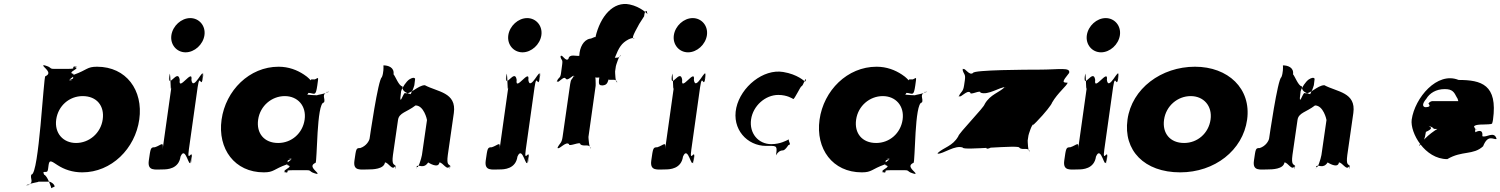

<svg xmlns="http://www.w3.org/2000/svg" viewBox="-20 -871 7713 987"><path d="M696 -257C717 -407 629 -528 479 -528C426 -528 430 -512 360 -487C341 -479 377 -468 335 -460C326 -460 375 -458 337 -458C332 -466 383 -483 347 -494C338 -494 386 -495 348 -495C339 -505 395 -521 364 -526C355 -526 399 -529 361 -529C346 -524 377 -517 329 -517H257C230 -517 249 -527 203 -536C194 -536 240 -535 202 -535C201 -525 254 -497 213 -479C204 -479 180 26 142 26C130 44 163 71 116 81C107 81 154 82 116 82C118 73 195 63 175 63H233C242 63 260 76 261 88C240 97 242 99 243 92C236 75 229 47 211 29C189 29 213 -141 200 -47C188 35 188 21 206 13C227 13 225 14 230 -24C234 -54 249 -39 276 -22C310 0 352 15 403 15C553 15 675 -107 696 -257ZM508 -257C498 -186 438 -136 371 -136C305 -136 259 -186 269 -257C279 -327 336 -377 405 -377C477 -377 518 -327 508 -257Z M817 0C839 0 899 -2 908 -66C935 -130 953 10 961 -46C970 -110 955 16 964 -48C975 -123 939 -21 951 -103L996 -423C1008 -505 1013 -403 1024 -478C1033 -542 1013 -416 1022 -480C1030 -536 973 -396 964 -460C973 -524 895 -396 904 -460C895 -524 841 -406 851 -480C860 -544 841 -414 850 -478C858 -533 855 -377 861 -423L816 -103C822 -149 808 -124 776 -114C754 -114 754 -110 745 -46C737 10 777 0 817 0ZM861 -690C854 -642 888 -602 934 -602C980 -602 1024 -642 1031 -690C1038 -738 1004 -778 958 -778C912 -778 868 -738 861 -690Z M1119 -256C1098 -106 1186 15 1336 15C1389 15 1385 -1 1455 -26C1474 -34 1438 -45 1479 -53C1488 -53 1440 -55 1478 -55C1482 -47 1432 -30 1468 -19C1477 -19 1430 -18 1468 -18C1476 -8 1420 9 1451 14C1460 14 1416 16 1454 16C1469 11 1438 4 1486 4H1558C1584 4 1566 14 1611 23C1620 23 1575 22 1613 22C1613 12 1561 -16 1602 -34C1611 -34 1607 -344 1645 -344C1657 -362 1624 -389 1672 -399C1681 -399 1632 -400 1670 -400C1669 -391 1593 -381 1613 -381C1613 -381 1553 -383 1560 -386C1572 -395 1558 -404 1554 -402C1553 -395 1552 -393 1573 -393C1598 -389 1603 -377 1611 -431C1618 -482 1618 -471 1599 -463C1577 -463 1579 -464 1578 -458C1574 -460 1567 -472 1542 -488C1507 -511 1464 -528 1412 -528C1262 -528 1140 -406 1119 -256ZM1307 -256C1317 -327 1377 -377 1444 -377C1510 -377 1556 -327 1546 -256C1536 -186 1479 -136 1410 -136C1338 -136 1297 -186 1307 -256Z M1874 0C1895 0 1954 -1 1959 -36C1977 -36 1997 9 2011 -17C2011 -17 2009 17 2014 -18C2006 -28 1993 -21 2000 -74L2026 -254C2031 -292 2071 -294 2116 -329C2159 -329 2175 -257 2175 -254L2149 -74C2146 -56 2127 8 2122 -18C2122 -18 2118 18 2123 -17C2134 -26 2158 -1 2181 -36C2181 -36 2234 -1 2239 -36C2257 -36 2278 9 2292 -17C2292 -17 2290 17 2295 -18C2287 -28 2275 -21 2282 -74L2313 -290C2328 -397 2229 -398 2164 -433C2128 -433 2087 -381 2061 -393C2051 -386 2038 -339 2038 -367L2042 -402C2048 -422 2068 -451 2083 -462C2098 -472 2110 -474 2114 -466L2110 -433C2099 -393 2084 -385 2096 -385C2117 -385 2043 -386 2049 -427C2031 -427 2012 -480 2003 -489C2008 -525 1975 -535 1951 -535C1952 -525 1952 -495 1943 -474C1924 -465 1880 -159 1880 -159C1878 -147 1863 -120 1832 -110C1810 -110 1811 -107 1802 -45C1794 10 1834 0 1874 0Z M2549 0C2571 0 2631 -2 2640 -66C2667 -130 2685 10 2693 -46C2702 -110 2687 16 2696 -48C2707 -123 2671 -21 2683 -103L2728 -423C2740 -505 2745 -403 2756 -478C2765 -542 2745 -416 2754 -480C2762 -536 2705 -396 2696 -460C2705 -524 2627 -396 2636 -460C2627 -524 2573 -406 2583 -480C2592 -544 2573 -414 2582 -478C2590 -533 2587 -377 2593 -423L2548 -103C2554 -149 2540 -124 2508 -114C2486 -114 2486 -110 2477 -46C2469 10 2509 0 2549 0ZM2593 -690C2586 -642 2620 -602 2666 -602C2712 -602 2756 -642 2763 -690C2770 -738 2736 -778 2690 -778C2644 -778 2600 -738 2593 -690Z M2902 -568C2887 -552 2871 -593 2863 -583C2861 -567 2863 -597 2861 -581C2865 -558 2874 -569 2870 -540L2864 -495C2860 -466 2853 -477 2843 -454C2841 -438 2847 -468 2845 -452C2851 -442 2877 -483 2888 -467C2899 -451 2926 -490 2932 -480C2930 -464 2932 -498 2930 -482C2920 -459 2915 -468 2911 -439L2872 -167C2867 -133 2859 -138 2846 -112C2844 -96 2849 -126 2847 -110C2856 -102 2889 -146 2905 -130C2903 -114 2965 -146 2963 -130C2979 -114 3009 -135 3015 -110C3013 -94 3020 -128 3018 -112C3008 -105 3005 -165 3005 -167L3042 -430C3042 -432 3044 -493 3033 -486C3031 -470 3033 -501 3031 -485C3036 -459 3070 -483 3086 -467C3084 -451 3101 -483 3099 -467C3115 -451 3146 -473 3152 -448C3150 -432 3155 -465 3153 -449C3143 -442 3142 -502 3142 -504L3146 -531C3146 -533 3164 -592 3172 -586C3170 -570 3174 -604 3172 -588C3158 -562 3133 -584 3113 -568C3111 -552 3071 -551 3080 -551C3083 -551 3074 -548 3063 -490C3055 -435 3057 -432 3079 -432C3103 -435 3107 -446 3116 -507C3124 -562 3127 -575 3141 -575C3162 -628 3175 -649 3210 -668C3236 -681 3250 -674 3236 -674C3222 -674 3265 -744 3266 -748C3271 -756 3287 -781 3291 -787C3294 -805 3294 -814 3305 -814C3305 -808 3310 -796 3307 -800C3307 -800 3274 -836 3217 -848C3133 -866 3066 -788 3041 -680C3035 -683 3023 -672 3012 -672C2979 -665 2960 -627 2958 -586V-584C2944 -581 2906 -596 2902 -568Z M3400 0C3422 0 3482 -2 3491 -66C3518 -130 3536 10 3544 -46C3553 -110 3538 16 3547 -48C3558 -123 3522 -21 3534 -103L3579 -423C3591 -505 3596 -403 3607 -478C3616 -542 3596 -416 3605 -480C3613 -536 3556 -396 3547 -460C3556 -524 3478 -396 3487 -460C3478 -524 3424 -406 3434 -480C3443 -544 3424 -414 3433 -478C3441 -533 3438 -377 3444 -423L3399 -103C3405 -149 3391 -124 3359 -114C3337 -114 3337 -110 3328 -46C3320 10 3360 0 3400 0ZM3444 -690C3437 -642 3471 -602 3517 -602C3563 -602 3607 -642 3614 -690C3621 -738 3587 -778 3541 -778C3495 -778 3451 -738 3444 -690Z M3981 -383C4027 -383 4054 -364 4058 -362C4064 -360 4096 -429 4100 -427C4111 -434 4115 -461 4123 -465V-466C4124 -457 4119 -449 4116 -453C4116 -453 4080 -489 4006 -501C3904 -518 3789 -425 3765 -317C3741 -207 3821 -121 3918 -121C3966 -121 3976 -125 3971 -87C3966 -49 3969 -98 4006 -98C4019 -102 4027 -118 4033 -125C4045 -129 4041 -130 4036 -145C4032 -157 4039 -156 4028 -151C4023 -149 3991 -130 3945 -130C3878 -130 3831 -186 3841 -257C3851 -327 3914 -383 3981 -383Z M4193 -256C4172 -106 4260 15 4410 15C4463 15 4459 -1 4529 -26C4548 -34 4512 -45 4553 -53C4562 -53 4514 -55 4552 -55C4556 -47 4506 -30 4542 -19C4551 -19 4504 -18 4542 -18C4550 -8 4494 9 4525 14C4534 14 4490 16 4528 16C4543 11 4512 4 4560 4H4632C4658 4 4640 14 4685 23C4694 23 4649 22 4687 22C4687 12 4635 -16 4676 -34C4685 -34 4681 -344 4719 -344C4731 -362 4698 -389 4746 -399C4755 -399 4706 -400 4744 -400C4743 -391 4667 -381 4687 -381C4687 -381 4627 -383 4634 -386C4646 -395 4632 -404 4628 -402C4627 -395 4626 -393 4647 -393C4672 -389 4677 -377 4685 -431C4692 -482 4692 -471 4673 -463C4651 -463 4653 -464 4652 -458C4648 -460 4641 -472 4616 -488C4581 -511 4538 -528 4486 -528C4336 -528 4214 -406 4193 -256ZM4381 -256C4391 -327 4451 -377 4518 -377C4584 -377 4630 -327 4620 -256C4610 -186 4553 -136 4484 -136C4412 -136 4371 -186 4381 -256Z M5322 -513C5260 -513 4984 -512 4982 -496C4962 -480 4942 -523 4931 -516C4929 -500 4930 -530 4928 -514C4933 -488 4945 -493 4940 -459L4936 -432C4931 -398 4922 -403 4909 -377C4907 -361 4913 -392 4911 -376C4920 -368 4952 -411 4968 -395C4966 -379 5022 -411 5020 -395C5059 -379 5121 -425 5149 -423C5147 -407 5150 -442 5148 -426C5117 -394 5071 -387 5042 -336C5040 -320 4908 -186 4906 -170C4877 -119 4832 -114 4800 -84C4798 -68 4803 -97 4801 -81C4828 -79 4891 -128 4930 -112C4928 -96 5222 -128 5220 -112C5236 -96 5267 -117 5273 -92C5271 -76 5276 -110 5274 -94C5264 -87 5263 -147 5263 -149L5267 -175C5267 -177 5285 -237 5293 -231C5291 -215 5295 -248 5293 -232C5279 -206 5254 -229 5234 -213C5232 -197 5169 -229 5167 -213C5124 -197 5065 -182 5061 -168C5087 -168 5088 -164 5051 -118C5043 -87 5091 -126 5183 -160C5247 -160 5386 -327 5388 -343C5417 -394 5467 -432 5468 -446C5440 -446 5439 -450 5476 -496C5484 -527 5425 -513 5322 -513Z M5523 0C5545 0 5605 -2 5614 -66C5641 -130 5659 10 5667 -46C5676 -110 5661 16 5670 -48C5681 -123 5645 -21 5657 -103L5702 -423C5714 -505 5719 -403 5730 -478C5739 -542 5719 -416 5728 -480C5736 -536 5679 -396 5670 -460C5679 -524 5601 -396 5610 -460C5601 -524 5547 -406 5557 -480C5566 -544 5547 -414 5556 -478C5564 -533 5561 -377 5567 -423L5522 -103C5528 -149 5514 -124 5482 -114C5460 -114 5460 -110 5451 -46C5443 10 5483 0 5523 0ZM5567 -690C5560 -642 5594 -602 5640 -602C5686 -602 5730 -642 5737 -690C5744 -738 5710 -778 5664 -778C5618 -778 5574 -738 5567 -690Z M5776 -256C5754 -98 5862 15 6047 15C6224 15 6369 -98 6391 -256C6413 -416 6293 -528 6123 -528C5950 -528 5798 -416 5776 -256ZM5964 -256C5974 -327 6034 -377 6101 -377C6167 -377 6213 -327 6203 -256C6193 -186 6136 -136 6067 -136C5995 -136 5954 -186 5964 -256Z M6498 0C6519 0 6578 -1 6583 -36C6601 -36 6621 9 6635 -17C6635 -17 6633 17 6638 -18C6630 -28 6617 -21 6624 -74L6650 -254C6655 -292 6695 -294 6740 -329C6783 -329 6799 -257 6799 -254L6773 -74C6770 -56 6751 8 6746 -18C6746 -18 6742 18 6747 -17C6758 -26 6782 -1 6805 -36C6805 -36 6858 -1 6863 -36C6881 -36 6902 9 6916 -17C6916 -17 6914 17 6919 -18C6911 -28 6899 -21 6906 -74L6937 -290C6952 -397 6853 -398 6788 -433C6752 -433 6711 -381 6685 -393C6675 -386 6662 -339 6662 -367L6666 -402C6672 -422 6692 -451 6707 -462C6722 -472 6734 -474 6738 -466L6734 -433C6723 -393 6708 -385 6720 -385C6741 -385 6667 -386 6673 -427C6655 -427 6636 -480 6627 -489C6632 -525 6599 -535 6575 -535C6576 -525 6576 -495 6567 -474C6548 -465 6504 -159 6504 -159C6502 -147 6487 -120 6456 -110C6434 -110 6435 -107 6426 -45C6418 10 6458 0 6498 0Z M7651 -238C7653 -242 7654 -252 7655 -256C7680 -436 7595 -460 7478 -460C7368 -505 7253 -368 7237 -256C7228 -189 7304 -53 7420 -53C7496 -98 7553 -72 7604 -119C7629 -182 7656 -153 7673 -156V-158C7661 -200 7620 -161 7600 -171C7606 -216 7564 -191 7564 -191C7563 -240 7547 -207 7547 -213C7553 -258 7544 -213 7544 -213C7550 -251 7514 -260 7468 -254C7402 -232 7344 -198 7305 -158C7270 -123 7263 -104 7295 -142C7305 -158 7308 -181 7310 -193C7346 -209 7339 -216 7324 -224C7320 -225 7349 -217 7350 -209C7345 -207 7580 -206 7580 -206C7576 -206 7569 -206 7564 -209C7548 -223 7561 -231 7606 -231C7650 -232 7650 -234 7651 -238ZM7312 -363C7329 -392 7362 -413 7407 -413C7446 -413 7455 -398 7469 -370C7478 -359 7473 -345 7487 -340C7493 -340 7482 -351 7490 -351H7342C7338 -351 7326 -346 7323 -338C7334 -327 7330 -320 7306 -320C7289 -324 7294 -342 7312 -363Z"/></svg>

Font: Hussar Przerywany
Style: Obl
Weight: 400
Foundry: Cannot Into Space Fonts
Version: Version 0.982